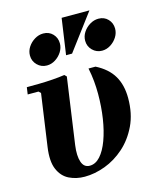

<svg xmlns="http://www.w3.org/2000/svg" viewBox="-115 -839 750 927"><g transform="rotate(-15 259.5 -375.0)"><path d="M345 -490H380Q439 -460 466 -414Q493 -368 493 -303Q493 -225 465 -166.5Q437 -108 392.5 -68.5Q348 -29 295.5 -9.5Q243 10 193 10Q151 10 116 -7Q81 -24 63.5 -64.5Q46 -105 56 -175L93 -435L83 -445H29L34 -480Q60 -480 94.5 -480.5Q129 -481 163.5 -483.5Q198 -486 224 -490L234 -480L187 -149Q180 -97 190.5 -66Q201 -35 230 -35Q259 -35 282.5 -61Q306 -87 323 -133Q340 -179 349 -237.5Q358 -296 358 -360Q358 -392 355 -424Q352 -456 345 -490ZM155.5 -556Q127.4 -556 107.7 -575.7Q88 -595.4 88 -623.5Q88 -646 100.7 -665.5Q113.4 -685 133.9 -697.5Q154.4 -710 177 -710Q206 -710 224.5 -690.5Q243 -671.1 243 -643.2Q243 -621 230.6 -601.2Q218.1 -581.4 198.1 -568.7Q178 -556 155.5 -556ZM431.5 -556Q403.4 -556 383.7 -575.7Q364 -595.4 364 -623.5Q364 -646 376.7 -665.5Q389.4 -685 409.9 -697.5Q430.4 -710 453 -710Q482 -710 500.5 -690.5Q519 -671.1 519 -643.2Q519 -621 506.6 -601.2Q494.1 -581.4 474.1 -568.7Q454 -556 431.5 -556ZM422 -760 287 -580H257L283 -760Z"/></g></svg>

Font: Brygada 1918
Style: Italic
Weight: 400
Italic angle: -8°
Designer: Mateusz Machalski | Borys Kosmynka | Przemek Hoffer
Foundry: NIEPODLEGLA 2018
Version: Version 3.006